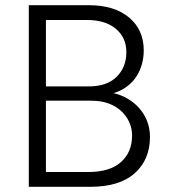

<svg xmlns="http://www.w3.org/2000/svg" viewBox="-20 -720 650 740"><path d="M91 0V-700H321Q421 -700 477.5 -652.5Q534 -605 534 -526Q534 -479 514 -439.5Q494 -400 454 -376.5Q414 -353 354 -353L355 -368Q418 -368 463 -344.5Q508 -321 533 -281Q558 -241 558 -192Q558 -105 499.5 -52.5Q441 0 328 0ZM157 -32 130 -57H319Q404 -57 446.5 -95.5Q489 -134 489 -197Q489 -235 469 -266Q449 -297 414 -314.5Q379 -332 330 -332H133V-387H322Q392 -387 429.5 -424Q467 -461 467 -519Q467 -575 426.5 -609Q386 -643 315 -643H130L157 -668Z"/></svg>

Font: SUSE Thin Light
Style: Regular
Weight: 300
Version: Version 1.000